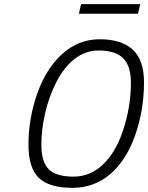

<svg xmlns="http://www.w3.org/2000/svg" viewBox="-20 -894 713 924"><path d="M117 -197Q117 -324 159 -443Q201 -562 277 -632Q356 -705 459 -705Q566 -705 619.5 -654.5Q673 -604 673 -498Q673 -364 630 -242Q587 -120 507 -53Q430 10 329 10Q217 10 167 -38Q117 -86 117 -197ZM458 -87Q531 -145 570.5 -261.5Q610 -378 610 -496Q610 -576 573 -613.5Q536 -651 455 -651Q391 -651 340 -611Q289 -572 252.5 -501.5Q216 -431 197.5 -350.5Q179 -270 179 -199Q179 -115 214.5 -79.5Q250 -44 334 -44Q402 -44 458 -87ZM370 -874H655L644 -828H360Z"/></svg>

Font: Cairo Light
Style: Italic
Weight: 300
Italic angle: -13°
Designer: Mohamed Gaber, Accademia di Belle Arti di Urbino and others
Foundry: Kief Type Foundry, Accademia di Belle Arti di Urbino and others
Version: Version 3.011